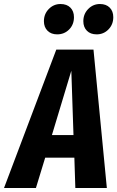

<svg xmlns="http://www.w3.org/2000/svg" viewBox="-67 -941 587 961"><path d="M219.2 -769Q189 -769 170.9 -787.1Q152.8 -805.2 152.8 -835Q152.8 -871.1 177.2 -896Q201.7 -920.9 235.8 -920.9Q267.6 -920.9 285.4 -902.8Q303.2 -884.8 303.2 -855Q303.2 -817.9 279.1 -793.5Q254.9 -769 219.2 -769ZM433.1 -920.9Q464.4 -920.9 482.2 -902.8Q500 -884.8 500 -855Q500 -818.4 475.8 -793.7Q451.7 -769 417 -769Q385.7 -769 367.9 -787.1Q350.1 -805.2 350.1 -835Q350.1 -871.1 374.5 -896Q398.9 -920.9 433.1 -920.9ZM214.8 -692.9H400.9L467.8 0H310.1L305.2 -151.9H159.2L112.8 0H-46.9ZM192.9 -265.1H300.8L290 -586.9Z"/></svg>

Font: Fira Sans Compressed
Style: Bold Italic
Weight: 700
Width: 3
Italic angle: -8°
Designer: Carrois Corporate & Edenspiekermann AG
Foundry: Carrois Corporate GbR & Edenspiekermann AG
Version: Version 4.203;PS 004.203;hotconv 1.0.88;makeotf.lib2.5.64775